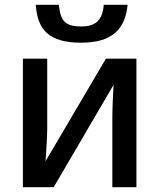

<svg xmlns="http://www.w3.org/2000/svg" viewBox="-20 -785 669 805"><path d="M515 -765H415C410 -696 376 -674 321 -674C259 -674 233 -692 227 -765H130C137 -661 184 -606 320 -606C452 -606 505 -664 515 -765ZM178 -539H76V0H205L456 -429C454 -401 451 -325 451 -287V0H552V-539H424L171 -109C173 -134 178 -214 178 -245Z"/></svg>

Font: Noto Sans Thai Medium
Style: Regular
Weight: 500
Designer: Monotype Design Team
Foundry: Monotype Imaging Inc.
Version: Version 1.901